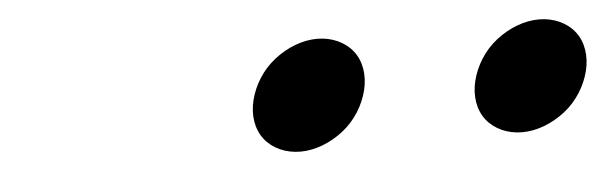

<svg xmlns="http://www.w3.org/2000/svg" viewBox="-27 -931 833 263"><g transform="rotate(-5 389.5 -800.0)"><path d="M472 -800C477 -820 474 -840 463 -854C452 -868 434 -876 414 -876C394 -876 373 -868 355 -854C337 -840 325 -820 320 -800C315 -780 318 -760 329 -746C340 -732 358 -724 378 -724C398 -724 419 -732 437 -746C455 -760 467 -780 472 -800ZM777 -800C782 -820 779 -840 768 -854C757 -868 739 -876 719 -876C699 -876 678 -868 660 -854C642 -840 630 -820 625 -800C620 -780 623 -760 634 -746C645 -732 663 -724 683 -724C703 -724 724 -732 742 -746C760 -760 772 -780 777 -800Z"/></g></svg>

Font: Nupuram Medium Oblique
Style: Regular
Weight: 500
Designer: Santhosh Thottingal (santhosh.thottingal@gmail.com)
Foundry: SMC
Version: Version 1.000